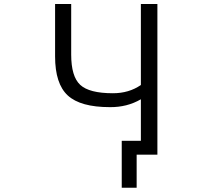

<svg xmlns="http://www.w3.org/2000/svg" viewBox="-20 -750 1040 931"><path d="M325.2 -485.4Q325.2 -378.9 369.1 -338.4Q413.1 -297.9 527.3 -297.9Q605.5 -297.9 663.1 -337.9V-730.5H743.2V0H693.4H663.1H642.6V160.2H570.3V-67.4H663.1V-268.6Q595.7 -229.5 512.7 -230.5Q370.1 -230.5 308.6 -287.1Q247.1 -343.8 247.1 -476.6V-730.5H325.2Z"/></svg>

Font: Gen Shin Gothic Monospace Normal
Style: Regular
Weight: 350
Designer: [Source Han Sans]
Ryoko NISHIZUKA  (kana & ideographs); Paul D. Hunt (Latin, Greek & Cyrillic); Wenlong ZHANG  (bopomofo
Version: Version 1.002.20150607